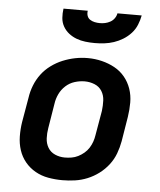

<svg xmlns="http://www.w3.org/2000/svg" viewBox="-54 -796 707 851"><g transform="rotate(5 300.0 -371.0)"><path d="M255 8Q223 8 192 2.5Q161 -3 134.5 -18Q108 -33 89 -56Q70 -79 60.5 -108Q51 -137 50.5 -169Q50 -201 55 -233L74 -343Q78 -371 88.5 -398Q99 -425 116.5 -448.5Q134 -472 158.5 -490Q183 -508 210 -519Q237 -530 264.5 -535.5Q292 -541 321 -541Q353 -541 383.5 -533.5Q414 -526 440.5 -511.5Q467 -497 486 -474Q505 -451 515 -422Q525 -393 525 -361Q525 -329 520 -297L502 -187Q497 -159 487 -132Q477 -105 459 -81.5Q441 -58 417 -40Q393 -22 366 -11Q339 0 311 4Q283 8 255 8ZM257 -93Q272 -93 287 -95.5Q302 -98 316 -105Q330 -112 342.5 -122.5Q355 -133 363.5 -146.5Q372 -160 377 -174.5Q382 -189 384 -203L403 -313Q406 -337 405 -360Q404 -383 392.5 -401.5Q381 -420 360 -428.5Q339 -437 316 -437Q294 -437 271.5 -430Q249 -423 231.5 -407Q214 -391 204 -370Q194 -349 191 -327L173 -217Q169 -194 170 -171Q171 -148 182 -129.5Q193 -111 213.5 -102Q234 -93 257 -93ZM345 -610Q324 -610 303 -612.5Q282 -615 263.5 -622Q245 -629 229.5 -641Q214 -653 204 -670.5Q194 -688 192.5 -708.5Q191 -729 194 -750H302Q300 -738 303.5 -727.5Q307 -717 316 -711Q325 -705 336.5 -702.5Q348 -700 360 -700Q372 -700 383.5 -702.5Q395 -705 406 -711Q417 -717 424.5 -727.5Q432 -738 434 -750H542Q538 -729 529.5 -708Q521 -687 505.5 -670Q490 -653 470.5 -641Q451 -629 430 -622Q409 -615 387.5 -612.5Q366 -610 345 -610Z"/></g></svg>

Font: Iosevka Curly Extended Oblique
Style: Bold
Weight: 700
Width: 7
Italic angle: -9°
Monospace: yes
Designer: Belleve Invis
Foundry: Belleve Invis
Version: Version 11.1.0; ttfautohint (v1.8.3)